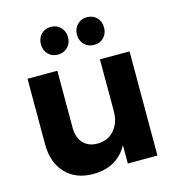

<svg xmlns="http://www.w3.org/2000/svg" viewBox="-112 -855 884 958"><g transform="rotate(-15 330.0 -376.0)"><path d="M237 -615Q206 -615 186.5 -635Q167 -655 167 -686Q167 -718 186.5 -738Q206 -758 237 -758Q267 -758 287 -737.5Q307 -717 307 -686Q307 -655 287 -635Q267 -615 237 -615ZM423 -615Q393 -615 373 -635Q353 -655 353 -686Q353 -717 373 -737.5Q393 -758 423 -758Q454 -758 473.5 -738Q493 -718 493 -686Q493 -655 473.5 -635Q454 -615 423 -615ZM432 -538H585V0H432V-95Q377 6 252 6Q163 6 110.5 -49.5Q58 -105 58 -200V-538H212V-244Q212 -193 239 -164Q266 -135 313 -135Q368 -136 400 -174Q432 -212 432 -272Z"/></g></svg>

Font: Montserrat-Arabic SemiBold
Style: Regular
Weight: 600
Designer: Mohamed Gaber
Foundry: Kief Type Foundry
Version: Version 5.008;PS 005.008;hotconv 1.0.88;makeotf.lib2.5.64775